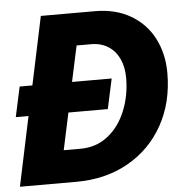

<svg xmlns="http://www.w3.org/2000/svg" viewBox="-56 -747 757 796"><g transform="rotate(-5 322.5 -349.0)"><path d="M30 -414H83L143 -698H368Q454 -698 517 -661Q580 -624 612.5 -560Q645 -496 645 -417Q645 -295 592.5 -200.5Q540 -106 446 -53Q352 0 230 0H-5L56 -289H3ZM259 -135Q325 -135 373.5 -173.5Q422 -212 447.5 -275.5Q473 -339 473 -411Q473 -456 457.5 -490Q442 -524 412 -543.5Q382 -563 340 -563H280L248 -414H413L386 -289H222L189 -135Z"/></g></svg>

Font: Azeret Mono
Style: Bold Italic
Weight: 700
Italic angle: -12°
Designer: Martin Vácha
Foundry: Displaay
Version: Version 1.000; Glyphs 3.0.3, build 3074